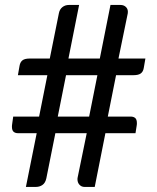

<svg xmlns="http://www.w3.org/2000/svg" viewBox="-20 -736 620 756"><path d="M395 -211.5 353 0H312.5Q301 0 293 -8.5Q285 -17 285 -30.5Q285 -32.5 285.2 -34.2Q285.5 -36 286 -38.5L321.5 -211.5H198L162.5 -34Q158.5 -15.5 147.2 -7.8Q136 0 121.5 0H82L124.5 -211.5H51.5Q40 -211.5 33.5 -217.2Q27 -223 27 -237Q27 -239.5 27.2 -242.5Q27.5 -245.5 28 -248.5L32 -277H134L166.5 -440H50.5L57 -477Q59.5 -491.5 68.5 -498.5Q77.5 -505.5 97 -505.5H176L212 -684.5Q215 -699.5 225.8 -708Q236.5 -716.5 251.5 -716.5H291.5L249.5 -505.5H373L415 -716.5H454.5Q467 -716.5 475.2 -709Q483.5 -701.5 483.5 -689.5Q483.5 -685.5 483 -683L446.5 -505.5H552.5L546 -468Q543.5 -453.5 534.2 -446.8Q525 -440 506 -440H437L404.5 -277H494Q506 -277 512.5 -271.2Q519 -265.5 519 -251Q519 -248.5 518.8 -245.8Q518.5 -243 518 -240L513.5 -211.5ZM207.5 -277H331L363.5 -440H240Z"/></svg>

Font: LatoCHI
Style: Regular
Weight: 400
Designer: Lukasz Dziedzic
Foundry: tyPoland Lukasz Dziedzic
Version: Version 1.104